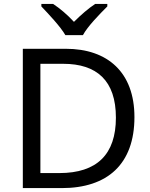

<svg xmlns="http://www.w3.org/2000/svg" viewBox="-20 -964 770 984"><path d="M315 -784H405C429 -829 492 -893 530 -931V-944H468C433 -921 395 -888 359 -852C326 -888 287 -921 252 -944H192V-931C228 -893 289 -829 315 -784ZM669 -364C669 -593 532 -714 317 -714H97V0H296C531 0 669 -123 669 -364ZM574 -361C574 -173 477 -77 284 -77H187V-637H304C476 -637 574 -551 574 -361Z"/></svg>

Font: Noto Sans Lycian
Style: Regular
Weight: 400
Designer: Monotype Design Team
Foundry: Monotype Imaging Inc.
Version: Version 2.002